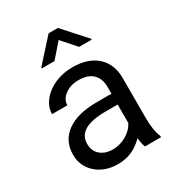

<svg xmlns="http://www.w3.org/2000/svg" viewBox="-181 -862 906 985"><g transform="rotate(-30 272.0 -370.0)"><path d="M394.5 0Q386.7 -15.6 381.8 -55.7Q318.8 9.8 231.4 9.8Q153.3 9.8 103.3 -34.4Q53.2 -78.6 53.2 -146.5Q53.2 -229 116 -274.7Q178.7 -320.3 292.5 -320.3H380.4V-361.8Q380.4 -409.2 352.1 -437.3Q323.7 -465.3 268.6 -465.3Q220.2 -465.3 187.5 -440.9Q154.8 -416.5 154.8 -381.8H64Q64 -421.4 92 -458.3Q120.1 -495.1 168.2 -516.6Q216.3 -538.1 273.9 -538.1Q365.2 -538.1 417 -492.4Q468.8 -446.8 470.7 -366.7V-123.5Q470.7 -50.8 489.3 -7.8V0ZM244.6 -68.8Q287.1 -68.8 325.2 -90.8Q363.3 -112.8 380.4 -147.9V-256.3H309.6Q143.6 -256.3 143.6 -159.2Q143.6 -116.7 171.9 -92.8Q200.2 -68.8 244.6 -68.8ZM431.6 -616.2V-611.3H356.9L283.7 -694.3L210.9 -611.3H136.2V-617.2L256.3 -750H311Z"/></g></svg>

Font: SteelSelectRoboto
Style: Roboto-Regular
Weight: 400
Designer: Google
Version: Version 2.137; 2017